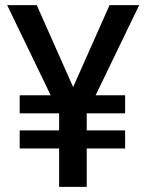

<svg xmlns="http://www.w3.org/2000/svg" viewBox="-20 -727 568 747"><path d="M264.6 -388.2 406.2 -707H521.5L352.1 -356.4H466.8V-286.1H317.9L317.4 -285.2V-219.7H466.8V-149.4H317.4V0H210V-149.4H56.6V-219.7H210V-286.1H56.6V-356.4H177.2L7.8 -707H123Z"/></svg>

Font: Pretendard Std Medium
Style: Regular
Weight: 500
Designer: Base glyphs from Inter by Rasmus Andersson; Hangeul glyphs from Noto Sans CJK(Source Han Sans) by Jang Soo-young and Kan
Foundry: Kil Hyung-jin
Version: Version 1.309